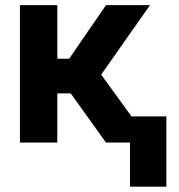

<svg xmlns="http://www.w3.org/2000/svg" viewBox="-20 -550 690 741"><path d="M56.9 -530.3H201.1V-323.4H247L389.1 -530.3H559L370.4 -261.8L560.8 0H388.9L253 -189.5H201.1V0H56.9ZM622.1 170.3H481.7V-100.9H622.1Z"/></svg>

Font: Pretendard JP Variable
Style: Regular
Weight: 400
Designer: Base glyphs from Inter by Rasmus Andersson; Hangul glyphs from Noto Sans CJK(Source Han Sans) by Jang Soo-young and Kang
Foundry: Kil Hyung-jin
Version: Version 1.307;Glyphs 3.2 (3192)